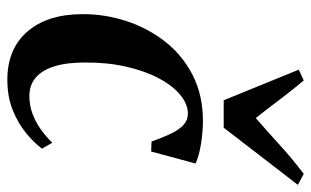

<svg xmlns="http://www.w3.org/2000/svg" viewBox="-186 -671 868 536"><g transform="rotate(90 248.0 -403.0)"><path d="M202.5 10.5Q117 10.5 68.5 -45Q20 -100.5 19.5 -198Q19 -260 38.2 -320Q57.5 -380 95.2 -428.8Q133 -477.5 189 -506.5Q245 -535.5 318 -535.5Q345.5 -535.5 379.2 -530.5Q413 -525.5 436.5 -515L403 -391L375 -392Q362.5 -427.5 351.2 -449.8Q340 -472 327 -482.8Q314 -493.5 297.5 -493.5Q270.5 -493.5 244.8 -472.2Q219 -451 198.5 -412.2Q178 -373.5 166 -320.8Q154 -268 154.5 -204.5Q154.5 -154 165.5 -119.8Q176.5 -85.5 197.2 -68.2Q218 -51 248 -51Q274.5 -51 298.2 -60Q322 -69 342 -83.5Q362 -98 378.5 -115L395 -86Q378.5 -64 351.5 -41.8Q324.5 -19.5 287.2 -4.5Q250 10.5 202.5 10.5ZM260 -593.5 174.5 -803 204.5 -817Q229.5 -787.5 255.8 -752.8Q282 -718 309.5 -683Q347.5 -716 385 -750.2Q422.5 -784.5 465.5 -817L496 -800.5L336.5 -593.5Z"/></g></svg>

Font: Merriweather 96pt SemiBold
Style: Italic
Weight: 600
Italic angle: -7.8°
Version: Version 2.101